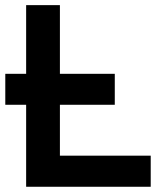

<svg xmlns="http://www.w3.org/2000/svg" viewBox="-30 -713 636 733"><path d="M-9.8 -313V-431.2H69.8V-693.4H198.7V-431.2H408.2V-313H198.7V-118.7H545.4V0H69.8V-313Z"/></svg>

Font: Cascadia Code PL
Style: Bold
Weight: 700
Monospace: yes
Designer: Aaron Bell
Foundry: Saja Typeworks
Version: Version 2404.023; ttfautohint (v1.8.4)